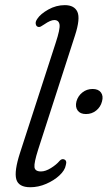

<svg xmlns="http://www.w3.org/2000/svg" viewBox="-20 -738 429 766"><path d="M279.5 -597.5 132 -140.5Q115.5 -88.5 117.5 -71.2Q119.5 -54 143.5 -54Q161.5 -54 183.2 -67.5Q205 -81 218 -96.5Q226 -105 234.5 -102.5Q248.5 -98.5 242.5 -79Q239 -58.5 217.2 -38.2Q195.5 -18 164.2 -4.5Q133 9 101 9Q54 9 45 -22.8Q36 -54.5 60 -128.5L202 -566.5Q220.5 -622.5 217.5 -640.2Q214.5 -658 196.5 -658Q181.5 -658 157 -641Q150 -636 142.8 -632.2Q135.5 -628.5 129 -632Q124 -634.5 122.5 -643Q121 -651.5 128.5 -662.5Q141.5 -682.5 172.8 -700Q204 -717.5 238.5 -717.5Q276.5 -717.5 288.8 -690.8Q301 -664 279.5 -597.5ZM323 -283Q300 -283 289.8 -297.2Q279.5 -311.5 285 -333.5Q291 -355 308.5 -369Q326 -383 349.5 -383Q372.5 -383 382.8 -369Q393 -355 387 -333.5Q381.5 -311.5 364 -297.2Q346.5 -283 323 -283Z"/></svg>

Font: Fraunces 9pt S100 Light
Style: Italic
Weight: 300
Italic angle: -16°
Version: Version 1.000; ttfautohint (v1.8.3)